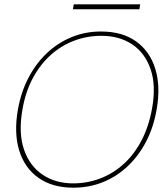

<svg xmlns="http://www.w3.org/2000/svg" viewBox="-20 -858 778 890"><path d="M320 12Q223 12 158.5 -33.5Q94 -79 69 -160.5Q44 -242 63 -350Q77 -430 111.5 -496.5Q146 -563 196.5 -611Q247 -659 311 -685.5Q375 -712 448 -712Q547 -712 611 -666Q675 -620 700 -538.5Q725 -457 706 -350Q692 -269 658 -203Q624 -137 573 -88.5Q522 -40 458 -14Q394 12 320 12ZM319 -8Q385 -8 445 -31Q505 -54 553.5 -98Q602 -142 636 -207Q670 -272 685 -356Q704 -462 678 -537.5Q652 -613 592.5 -652.5Q533 -692 450 -692Q384 -692 324 -669.5Q264 -647 215 -603Q166 -559 132 -495.5Q98 -432 84 -350Q65 -242 91 -165.5Q117 -89 177 -48.5Q237 -8 319 -8ZM318 -815 322 -838H630L626 -815Z"/></svg>

Font: DM Sans 11pt Thin
Style: Italic
Weight: 250
Italic angle: -10°
Version: Version 4.004;gftools[0.9.30]